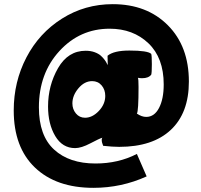

<svg xmlns="http://www.w3.org/2000/svg" viewBox="-20 -728 965 923"><path d="M46 -197Q46 -335 107 -452Q168 -569 278 -638.5Q388 -708 522 -708Q686 -708 787 -606.5Q888 -505 888 -336Q888 -185 801 -103.5Q714 -22 553 -22Q521 -22 476 -27Q469 -43 469 -56Q469 -62 472 -66Q458 -62 414.5 -39Q371 -16 341 -16Q280 -16 245.5 -74Q211 -132 211 -216Q211 -317 259 -400.5Q307 -484 392 -484Q416 -484 435 -477Q454 -470 465 -460Q476 -450 483.5 -439.5Q491 -429 494 -422L498 -415Q498 -445 497 -460Q527 -485 602 -485Q690 -485 707 -469Q710 -460 710 -419Q710 -378 707 -369Q694 -352 663 -352Q653 -352 643 -354Q646 -348 646 -310Q646 -193 638 -182Q661 -166 683 -166Q722 -166 744.5 -209Q767 -252 767 -322Q767 -450 693.5 -520Q620 -590 507 -590Q364 -590 265.5 -482.5Q167 -375 167 -212Q167 -76 240 -9Q313 58 439 58Q549 58 638 12L685 120Q564 175 429 175Q250 175 148 77.5Q46 -20 46 -197ZM328 -231Q328 -203 345 -182.5Q362 -162 389 -162Q424 -162 455 -194.5Q486 -227 486 -267Q486 -297 468.5 -317.5Q451 -338 423 -338Q386 -338 357 -303.5Q328 -269 328 -231Z"/></svg>

Font: Gorditas
Style: Bold
Weight: 700
Designer: Gustavo Dipre (gbrenda1987@gmail.com)
Foundry: Gustavo Dipre (gbrenda1987@gmail.com)
Version: Version 001.001